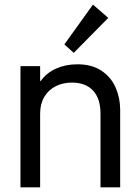

<svg xmlns="http://www.w3.org/2000/svg" viewBox="-20 -800 598 820"><path d="M67.4 -517.6H151.4V-454.1H153.8Q178.7 -488.8 219.5 -507.1Q260.3 -525.4 310.5 -525.4Q372.6 -525.4 413.6 -497.8Q454.6 -470.2 473.9 -426Q493.2 -381.8 493.2 -332V0H409.2V-314.5Q409.2 -379.4 377.2 -413.3Q345.2 -447.3 287.1 -447.3Q248.5 -447.3 217.8 -431.6Q187 -416 169.2 -386.2Q151.4 -356.4 151.4 -314.5V0H67.4ZM254.9 -610.4 377 -780.3 442.4 -723.6 294.9 -574.2Z"/></svg>

Font: Reddit Sans Fudge
Style: Regular
Weight: 400
Designer: Stephen Hutchings
Foundry: Reddit
Version: Version 1.011